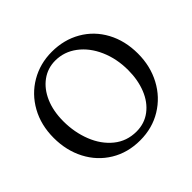

<svg xmlns="http://www.w3.org/2000/svg" viewBox="-167 -870 1064 1064"><g transform="rotate(-45 365.5 -338.0)"><path d="M35 -340Q35 -440 78.5 -518.5Q122 -597 197.5 -641Q273 -685 365 -685Q460 -685 535.5 -641.5Q611 -598 653.5 -519.5Q696 -441 696 -340Q696 -242 653.5 -162.5Q611 -83 535.5 -37Q460 9 365 9Q268 9 193 -36.5Q118 -82 76.5 -161.5Q35 -241 35 -340ZM593 -314Q593 -403 560.5 -477Q528 -551 471 -594Q414 -637 344 -637Q285 -637 238 -603Q191 -569 164.5 -508Q138 -447 138 -367Q138 -281 167.5 -206Q197 -131 253 -85.5Q309 -40 385 -40Q448 -40 495.5 -76Q543 -112 568 -174.5Q593 -237 593 -314Z"/></g></svg>

Font: Vollkorn SC
Style: Regular
Weight: 400
Designer: Friedrich Althausen
Foundry: Friedrich Althausen
Version: Version 4.015